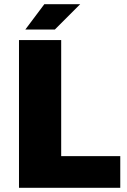

<svg xmlns="http://www.w3.org/2000/svg" viewBox="-20 -890 600 910"><path d="M550 -150V0H70V-700H270V-150ZM100 -750 190 -870H360L240 -750Z"/></svg>

Font: Fivo Sans Modern Heavy
Style: Regular
Weight: 900
Designer: Alexander Slobzheninov
Foundry: Alexander Slobzheninov
Version: 1.0